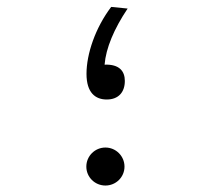

<svg xmlns="http://www.w3.org/2000/svg" viewBox="-20 -541 626 570"><path d="M296.9 -245.6C331.5 -245.6 350.6 -267.1 350.6 -300.8C350.6 -329.6 334.5 -350.6 290.5 -349.1C294.4 -397.9 318.4 -455.1 358.9 -515.6L310.1 -520.5C262.7 -458 236.8 -380.4 236.8 -321.8C236.8 -265.6 263.2 -245.6 296.9 -245.6ZM293 9.8C324.2 9.8 349.6 -15.1 349.6 -46.4C349.6 -77.6 324.2 -103 293 -103C261.7 -103 236.3 -77.6 236.3 -46.4C236.3 -15.1 261.7 9.8 293 9.8Z"/></svg>

Font: Cascadia Mono Light
Style: Regular
Weight: 300
Monospace: yes
Designer: Aaron Bell
Foundry: Saja Typeworks
Version: Version 2404.023